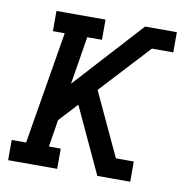

<svg xmlns="http://www.w3.org/2000/svg" viewBox="-65 -593 631 655"><g transform="rotate(10 250.0 -265.0)"><path d="M5 0V-70H55L120 -460H79V-530H249V-460H198L171 -294L386 -530H496V-460H422L264 -289L366 -70H428V0H314L223 -196L208 -228L149 -164L134 -70H175V0Z"/></g></svg>

Font: Iosevka Slab
Style: Italic
Weight: 400
Italic angle: -9°
Monospace: yes
Designer: Belleve Invis
Foundry: Belleve Invis
Version: Version 11.1.0; ttfautohint (v1.8.3)